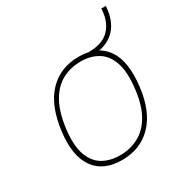

<svg xmlns="http://www.w3.org/2000/svg" viewBox="-157 -770 852 897"><g transform="rotate(-30 269.5 -321.0)"><path d="M67 -245Q83 -377 146.5 -443.5Q210 -510 310 -510Q409 -510 456 -443.5Q503 -377 487 -245Q472 -121 409 -55.5Q346 10 246 10Q146 10 99 -55.5Q52 -121 67 -245ZM249 -14Q302 -14 347 -37Q392 -60 422.5 -111Q453 -162 463 -245Q474 -333 456 -386Q438 -439 399 -462.5Q360 -486 307 -486Q253 -486 208 -462.5Q163 -439 132.5 -386Q102 -333 91 -245Q81 -162 99 -111Q117 -60 156 -37Q195 -14 249 -14ZM374 -483 360 -495 361 -505Q433 -505 469.5 -539.5Q506 -574 513 -632L515 -652H539L537 -632Q528 -562 486 -524Q444 -486 374 -483Z"/></g></svg>

Font: Haskoy Thin
Style: Italic
Weight: 100
Designer: Ertekin Erdin
Foundry: Ertekin Erdin
Version: Version 2.000; ttfautohint (v1.8.4.7-5d5b)